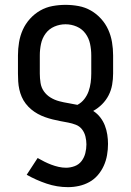

<svg xmlns="http://www.w3.org/2000/svg" viewBox="-20 -548 540 791"><path d="M260 223Q215 223 172 208.5Q129 194 90 172L135 103Q149 111 163 118Q177 125 191.5 130.5Q206 136 221.5 139.5Q237 143 252 143Q270 143 287.5 136.5Q305 130 316 115.5Q327 101 331.5 83Q336 65 336 47Q336 31 332 14.5Q328 -2 318 -15Q308 -28 292.5 -34Q277 -40 261 -43Q245 -46 229 -49Q213 -52 197 -56Q181 -60 165.5 -65.5Q150 -71 135.5 -79Q121 -87 108.5 -97.5Q96 -108 86 -121Q76 -134 69.5 -149Q63 -164 59.5 -180Q56 -196 55 -212.5Q54 -229 54 -245V-320Q54 -347 58.5 -374Q63 -401 74 -425.5Q85 -450 103.5 -470.5Q122 -491 145.5 -504.5Q169 -518 196 -523Q223 -528 250 -528Q277 -528 304 -523Q331 -518 354.5 -504.5Q378 -491 396.5 -470.5Q415 -450 426 -425.5Q437 -401 441.5 -374Q446 -347 446 -320V-245Q446 -222 442 -199Q438 -176 427.5 -155.5Q417 -135 400.5 -118.5Q384 -102 364 -91Q381 -80 393 -64.5Q405 -49 412 -31Q419 -13 422 6.5Q425 26 425 45Q425 68 421 91Q417 114 407.5 135Q398 156 383 173.5Q368 191 348 202Q328 213 305.5 218Q283 223 260 223ZM299 -116Q316 -125 327.5 -140Q339 -155 345 -172Q351 -189 353.5 -207.5Q356 -226 356 -245V-320Q356 -344 351 -367.5Q346 -391 332 -410Q318 -429 296 -438.5Q274 -448 250 -448Q226 -448 204 -438.5Q182 -429 168 -410Q154 -391 149 -367.5Q144 -344 144 -320V-245Q144 -226 147 -206.5Q150 -187 161 -171.5Q172 -156 188.5 -146Q205 -136 224 -131Q243 -126 262 -123Q281 -120 299 -116Z"/></svg>

Font: Iosevka Term Curly Medium
Style: Regular
Weight: 500
Designer: Belleve Invis
Foundry: Belleve Invis
Version: Version 32.3.0